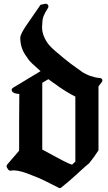

<svg xmlns="http://www.w3.org/2000/svg" viewBox="-20 -926 567 1004"><path d="M512 -497Q517 -502 514.5 -509.5Q512 -517 502 -518Q478 -520 453.5 -528.5Q429 -537 406 -552H407Q401 -557 378 -572.5Q355 -588 318 -618Q291 -640 268.5 -659.5Q246 -679 233 -695Q218 -715 209 -737.5Q200 -760 200 -784Q200 -786 200 -788Q200 -792 201 -798Q201 -824 208 -842Q215 -860 230 -883Q236 -892 231 -900Q226 -908 216 -906L192 -901Q172 -873 156.5 -849.5Q141 -826 130 -811Q121 -798 115.5 -790Q110 -782 109 -780Q86 -744 86 -728Q86 -669 124 -623H123Q132 -609 148.5 -593.5Q165 -578 192 -554L48 -467Q41 -462 41 -457Q41 -439 74 -435H81Q80 -357 80 -285Q80 -213 80 -138L18 -66Q15 -63 14.5 -57.5Q14 -52 17 -49L23 -39Q31 -31 40 -34Q41 -35 53 -35Q86 -35 148 -9Q181 3 216.5 20.5Q252 38 285 55Q288 58 293.5 57.5Q299 57 301 54Q338 25 375 -9Q394 -26 410.5 -41.5Q427 -57 446 -72Q452 -80 459 -89Q466 -98 472 -106Q478 -114 483.5 -123Q489 -132 495 -140V-474ZM374 -81 357 -65Q341 -69 303 -89Q265 -109 201 -144V-493Q210 -499 217 -502.5Q224 -506 233 -512Q248 -501 257.5 -494Q267 -487 278 -480Q280 -478 282.5 -476.5Q285 -475 287 -473Q340 -437 374 -421Z"/></svg>

Font: MM Taunggyi
Style: Regular
Weight: 400
Designer: Khon Soe Zaw Thu
Version: Version 1.00 July 18, 2016, initial release